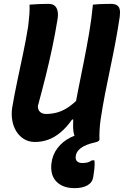

<svg xmlns="http://www.w3.org/2000/svg" viewBox="-20 -724 641 994"><path d="M495 0Q480 2 465 3Q450 4 435 4.5Q420 5 405 5Q395 5 387 2.5Q379 0 373 -7.5Q367 -15 363 -29Q359 -43 358.5 -65.5Q358 -88 360 -121Q371 -191 385.5 -262.5Q400 -334 414.5 -407Q429 -480 441.5 -553Q454 -626 461 -700Q478 -702 493 -702.5Q508 -703 523 -703.5Q538 -704 554 -704Q573 -704 584.5 -697.5Q596 -691 599.5 -676.5Q603 -662 600 -638Q590 -571 577.5 -504.5Q565 -438 551 -372Q537 -306 524 -239Q511 -172 501 -106Q497 -77 495.5 -50.5Q494 -24 495 0ZM161 11Q129 11 104.5 -4Q80 -19 64.5 -44Q49 -69 43.5 -101Q38 -133 43 -166Q55 -236 70 -307Q85 -378 100 -449Q115 -520 126 -589Q130 -622 132 -648.5Q134 -675 133 -700Q159 -702 183 -703Q207 -704 231 -704Q252 -704 263.5 -694Q275 -684 278.5 -665Q282 -646 277 -619Q265 -546 250 -475Q235 -404 216.5 -330Q198 -256 176 -175Q176 -155 187.5 -144.5Q199 -134 219 -134Q251 -134 282 -143.5Q313 -153 347 -178.5Q381 -204 422 -253L392 -105H353Q325 -65 294 -39Q263 -13 230 -1Q197 11 161 11ZM440 -39Q450 -40 462 -32Q474 -24 495 0Q493 4 489 7Q485 10 473 13Q423 24 398.5 42.5Q374 61 372 85Q370 103 379.5 111.5Q389 120 406 120Q421 120 433 117Q445 114 456 106H469Q470 115 470 125.5Q470 136 468.5 151Q467 166 463 191Q459 220 433.5 235Q408 250 366 250Q306 250 273 217Q240 184 246 124Q251 78 277.5 43Q304 8 346.5 -13Q389 -34 440 -39Z"/></svg>

Font: Rec Mono Semicasual
Style: Bold Italic
Weight: 700
Italic angle: -10°
Version: Version 1.085; ttfautohint (v1.8.4.7-5d5b)